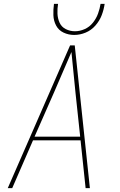

<svg xmlns="http://www.w3.org/2000/svg" viewBox="-20 -969 616 989"><path d="M20 0H43L150 -246H395L421 0H443L365 -735H341ZM158 -265 257 -490Q280 -543 302.5 -595.5Q325 -648 348 -701Q353 -648 358.5 -595.5Q364 -543 369 -490L393 -265ZM362 -789Q392 -789 421 -801Q450 -813 471.5 -837.5Q493 -862 504 -891Q515 -920 519 -949H498Q494 -924 485 -899Q476 -874 458.5 -852Q441 -830 416 -819Q391 -808 366 -808Q341 -808 319 -819Q297 -830 287 -852Q277 -874 276 -899Q275 -924 279 -949H258Q254 -920 255 -891Q256 -862 269 -837.5Q282 -813 307.5 -801Q333 -789 362 -789Z"/></svg>

Font: Iosevka Sparkle Thin
Style: Italic
Weight: 100
Italic angle: -9°
Designer: Belleve Invis
Foundry: Belleve Invis
Version: Version 4.5.0; ttfautohint (v1.8.3)